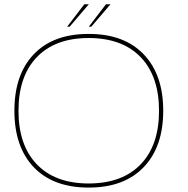

<svg xmlns="http://www.w3.org/2000/svg" viewBox="-20 -869 872 892"><path d="M135.7 -615.7Q226.1 -711.4 391.1 -711.4H392.6Q558.1 -711.4 648.9 -615.2Q738.3 -521 738.3 -354.5Q738.3 -188 648.9 -93.8Q558.1 2.4 392.6 2.4H391.1Q226.6 2.4 135.7 -93.3Q46.9 -187.5 46.9 -354.5Q46.9 -521.5 135.7 -615.7ZM149.4 -107.4Q234.9 -16.6 392.6 -16.6Q549.8 -17.1 635.3 -107.4Q718.8 -195.8 718.8 -354.5Q718.8 -512.7 635.3 -601.6Q549.8 -691.9 392.6 -692.4Q234.9 -692.4 149.4 -601.6Q65.9 -513.2 65.9 -354.5Q65.9 -195.8 149.4 -107.4ZM292 -745.1 371.6 -849.1H392.6L303.7 -745.1ZM392.6 -745.1 472.2 -849.1H493.2L404.3 -745.1Z"/></svg>

Font: Fortheenas_01
Style: Regular
Weight: 100
Designer: Situjuh Nazara
Version: Version 1.10 September 8, 2014